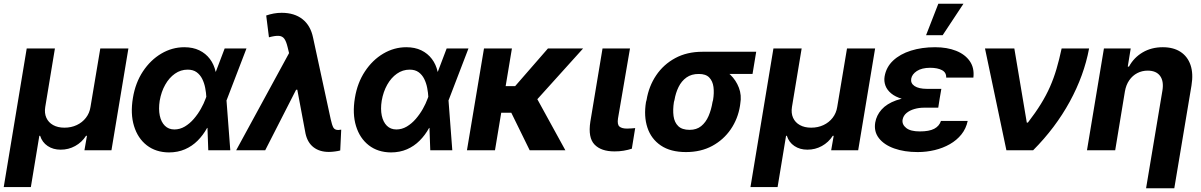

<svg xmlns="http://www.w3.org/2000/svg" viewBox="-54 -806 6444 1030"><path d="M-34 197.7 89.3 -545.9H240.6L188.7 -232Q183.4 -199.2 194.7 -174.1Q206 -149 231 -135.1Q256.1 -121.1 291.8 -121.1Q328.1 -121.1 357.8 -135.1Q387.5 -149 406.9 -174.1Q426.4 -199.2 431.4 -232L484 -545.9H634.8L543.9 0H399L412.5 -77.5H407.6Q385.2 -42.5 349.2 -22.7Q313.3 -2.9 271.7 -3.1Q231.4 -2.9 201.8 -22.7Q172.2 -42.5 161.3 -77.5H157L111.5 197.7Z M852.1 11.7Q781.9 11 733.5 -26.5Q685.2 -64 665 -129.8Q644.8 -195.6 659 -280.7Q672.3 -361.8 712.8 -423Q753.4 -484.2 811.4 -518.5Q869.4 -552.7 934.6 -552.7Q980.9 -552.7 1015.3 -536Q1049.7 -519.3 1072 -489.7Q1094.3 -460.1 1102.9 -420.9L1149.4 -424.4L1160.9 -269.7L1181.4 0H1063.3L1053.1 -283.2Q1051.9 -308.5 1046.8 -334.5Q1041.8 -360.5 1030.8 -382.7Q1019.7 -404.9 1000.8 -418.7Q981.9 -432.4 952.7 -432.4Q915.2 -432.4 884.3 -410.6Q853.4 -388.9 832.3 -351.4Q811.1 -313.9 802.7 -265.6Q795.8 -220.9 803.1 -186.1Q810.4 -151.3 830.4 -131.5Q850.3 -111.7 881.1 -111.5Q911 -111.5 937.5 -127.2Q963.9 -143 985.6 -168.1Q1007.3 -193.3 1023.4 -221.9Q1039.6 -250.5 1048.8 -276.2L1151.2 -545.9H1268.2L1162.9 -271.5L1100.8 -124.2L1057 -119.5Q1035.9 -81.2 1006.3 -51.5Q976.7 -21.8 938.2 -5.1Q899.8 11.6 852.1 11.7Z M1710.1 9Q1660.6 9 1628.2 -15.9Q1595.8 -40.8 1585.1 -89.1L1535.6 -352.9L1501.3 -502.1L1489 -552.7Q1481.8 -583.2 1471.5 -597.8Q1461.1 -612.3 1441.8 -613.7Q1422.6 -615 1388.8 -605.9L1374.1 -722.9Q1394.1 -729.7 1414.4 -733.5Q1434.7 -737.3 1457.1 -737.3Q1525.4 -737.3 1568.8 -703.1Q1612.1 -668.9 1625.5 -603.9L1720.2 -166Q1727 -135.1 1734.2 -121.9Q1741.4 -108.8 1760.6 -108.6Q1769.4 -109 1776.5 -110.5L1771.2 1.2Q1760.4 4.3 1742.8 6.6Q1725.2 9 1710.1 9ZM1213 0 1524.9 -572.9 1578.4 -324.6H1534.5L1368.8 0Z M2043.1 11.7Q1972.9 11 1924.5 -26.5Q1876.1 -64 1855.9 -129.8Q1835.7 -195.6 1849.9 -280.7Q1863.2 -361.8 1903.8 -423Q1944.3 -484.2 2002.3 -518.5Q2060.4 -552.7 2125.5 -552.7Q2171.8 -552.7 2206.2 -536Q2240.6 -519.3 2262.9 -489.7Q2285.3 -460.1 2293.8 -420.9L2340.3 -424.4L2351.9 -269.7L2372.4 0H2254.2L2244 -283.2Q2242.8 -308.5 2237.7 -334.5Q2232.7 -360.5 2221.7 -382.7Q2210.6 -404.9 2191.7 -418.7Q2172.9 -432.4 2143.7 -432.4Q2106.2 -432.4 2075.2 -410.6Q2044.3 -388.9 2023.2 -351.4Q2002.1 -313.9 1993.7 -265.6Q1986.7 -220.9 1994 -186.1Q2001.4 -151.3 2021.3 -131.5Q2041.2 -111.7 2072 -111.5Q2102 -111.5 2128.4 -127.2Q2154.8 -143 2176.5 -168.1Q2198.2 -193.3 2214.4 -221.9Q2230.5 -250.5 2239.7 -276.2L2342.1 -545.9H2459.1L2353.8 -271.5L2291.7 -124.2L2247.9 -119.5Q2226.9 -81.2 2197.2 -51.5Q2167.6 -21.8 2129.2 -5.1Q2090.7 11.6 2043.1 11.7Z M2692.2 -545.9 2601.4 0H2451L2542.4 -545.9ZM3074 -545.9 2763.1 -201.2H2608.8L2614.1 -343.8H2709.4L2885.4 -545.9ZM2787.5 0 2680.1 -219.1 2817 -294.9 2978.9 0Z M3178.3 -545.9H3325.6L3261.3 -170.5Q3256.4 -138.3 3269 -127.2Q3281.6 -116.2 3310 -116.2Q3323.6 -116.2 3334.1 -117.2Q3344.5 -118.2 3353.5 -118.9L3335.5 -8.2Q3315.4 -1.6 3291.7 2.4Q3267.9 6.4 3242.6 6.2Q3170.9 6.4 3135.4 -30.6Q3099.8 -67.6 3112.9 -152.9Z M3411.5 -258.8 3414.5 -269.5Q3426.7 -343.4 3466 -401.8Q3505.4 -460.3 3568.4 -494.3Q3631.3 -528.3 3713.9 -528.3Q3724 -521.9 3732 -505.7Q3739.9 -489.6 3754.2 -472.8Q3768.6 -456 3797.5 -446.5Q3834 -433.9 3864.3 -404.7Q3894.5 -375.5 3909.9 -335.3Q3925.3 -295.1 3917.2 -249L3915.8 -238.3Q3904.7 -168.7 3866.2 -112.4Q3827.6 -56.1 3766.7 -23.1Q3705.7 9.8 3626 9.8Q3543.1 9.8 3491.1 -25.5Q3439.2 -60.7 3419.1 -121.5Q3399 -182.3 3411.5 -258.8ZM3564.3 -269.5 3561.3 -258.8Q3554.8 -217.5 3559.3 -183.5Q3563.9 -149.5 3584.5 -129.4Q3605.1 -109.4 3645.7 -109.4Q3682.6 -109.4 3707.5 -129.4Q3732.3 -149.5 3747.1 -183.5Q3761.8 -217.5 3768.4 -258.8L3771.3 -269.5Q3777.6 -307.5 3773.5 -339.3Q3769.3 -371.1 3750.7 -390.3Q3732.1 -409.5 3694.7 -409.2Q3655.5 -409.5 3628.6 -390.3Q3601.8 -371.1 3586.2 -339.3Q3570.6 -307.5 3564.3 -269.5ZM4002.7 -528.3 3983 -409.2H3694.7L3713.9 -528.3Z M3971.9 197.7 4095.1 -545.9H4246.5L4194.5 -232Q4189.3 -199.2 4200.5 -174.1Q4211.8 -149 4236.9 -135.1Q4261.9 -121.1 4297.7 -121.1Q4334 -121.1 4363.7 -135.1Q4393.4 -149 4412.8 -174.1Q4432.2 -199.2 4437.3 -232L4489.8 -545.9H4640.6L4549.8 0H4404.9L4418.4 -77.5H4413.5Q4391 -42.5 4355.1 -22.7Q4319.1 -2.9 4277.5 -3.1Q4237.3 -2.9 4207.7 -22.7Q4178 -42.5 4167.2 -77.5H4162.9L4117.4 197.7Z M4878.7 -285.9H4988.3L4979.3 -228.3H4902.1Q4875.8 -228.3 4851.1 -221.1Q4826.4 -214 4809.2 -199.8Q4792 -185.6 4787.9 -163.5Q4784.2 -138.1 4807.4 -119.5Q4830.7 -100.9 4880.1 -101Q4930.6 -100.9 4957.8 -115.2Q4985 -129.6 4993.9 -157.4H5137.3Q5128.7 -116.2 5103.6 -84.9Q5078.4 -53.6 5041.5 -32.6Q5004.6 -11.5 4960.3 -0.9Q4916 9.8 4868.9 9.8Q4797.5 9.8 4743.2 -9.6Q4688.9 -28.9 4661.1 -64.6Q4633.3 -100.2 4641.2 -148.6Q4647.8 -187.3 4675.3 -218.3Q4702.8 -249.3 4753.4 -267.6Q4803.9 -285.9 4878.7 -285.9ZM4984.8 -264.6H4875.2Q4822.9 -264.6 4785.8 -275.6Q4748.7 -286.5 4726.6 -305.1Q4704.4 -323.6 4695.9 -347Q4687.4 -370.4 4691.4 -395.1Q4699.9 -445.9 4737.1 -480.9Q4774.3 -515.9 4832.7 -534.3Q4891 -552.7 4962.3 -552.7Q5026.7 -552.7 5075 -533.5Q5123.3 -514.3 5148.6 -477.8Q5173.8 -441.4 5167.8 -389.8H5021.9Q5023.1 -416.9 4999.7 -429.5Q4976.2 -442.2 4936.1 -442.4Q4890.8 -442.2 4864.5 -424.9Q4838.2 -407.5 4834.2 -383.4Q4830.3 -359.1 4852.4 -344.3Q4874.6 -329.5 4918.8 -329.3H4995.9ZM4913.9 -617 4979.7 -785.9H5114.5L5002.9 -617Z M5344.9 0 5230.1 -545.9H5387.5L5454.3 -148.4H5460.2Q5501.1 -201.4 5529.8 -248Q5558.6 -294.6 5578.8 -340.4Q5599 -386.2 5613.7 -436.2Q5628.4 -486.1 5641.2 -545.9H5788.5Q5761.6 -401.6 5684.9 -260.9Q5608.1 -120.2 5488.5 0Z M5980.6 -315.2 5928.6 0H5777.2L5868.1 -545.9H6011.8L5996 -448.8H6002.6Q6028.6 -497 6075.8 -524.9Q6123 -552.7 6183.9 -552.7Q6240.8 -552.7 6278.9 -527.9Q6316.9 -503.1 6332.7 -457.2Q6348.4 -411.2 6337.8 -347.3L6245.6 204.1H6094.2L6181.9 -320.3Q6190.1 -370.2 6169.5 -398.6Q6148.8 -427 6102.8 -427.1Q6072.7 -427.1 6047 -413.8Q6021.4 -400.5 6004.1 -375.6Q5986.7 -350.8 5980.6 -315.2Z"/></svg>

Font: Inter Tight
Style: Italic
Weight: 400
Italic angle: -9.39999°
Designer: Rasmus Andersson
Foundry: rsms
Version: Version 3.002